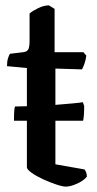

<svg xmlns="http://www.w3.org/2000/svg" viewBox="-20 -694 360 714"><path d="M225 0Q213 0 189 -8Q165 -16 140 -27.5Q115 -39 97.5 -51.5Q80 -64 80 -72V-245H32Q32 -270 33 -282Q34 -294 36 -298Q54 -298 80 -299V-441L6 -448Q6 -466 10 -478Q14 -490 17 -494L67 -500Q82 -502 86 -512Q90 -522 90 -542V-644Q102 -654 122.5 -664Q143 -674 162 -674L183 -661V-500H290L301 -487Q299 -471 294 -457Q289 -443 285 -436L186 -439V-304Q222 -307 250.5 -309.5Q279 -312 288 -314L293 -300Q293 -280 292 -266.5Q291 -253 289 -245H186V-83L294 -64Q297 -61 300 -54Q303 -47 303 -37Q291 -22 266.5 -11Q242 0 225 0Z"/></svg>

Font: Texturina 72pt SemiBold
Style: Regular
Weight: 600
Designer: Guillermo Torres Carreño
Foundry: Omnibus-Type
Version: Version 1.002; ttfautohint (v1.8.3)